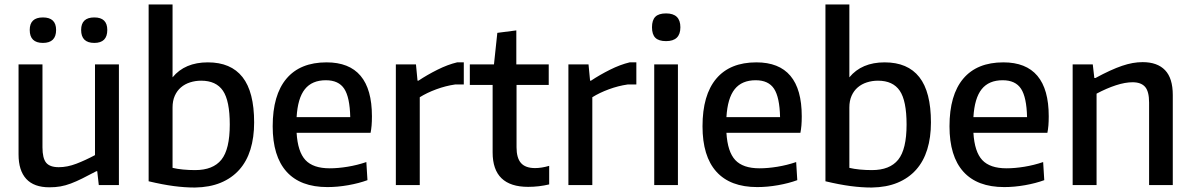

<svg xmlns="http://www.w3.org/2000/svg" viewBox="-20 -828 5331 859"><path d="M172 -636Q113 -636 113 -694Q113 -750 172 -750Q231 -750 231 -694Q231 -636 172 -636ZM402 -636Q343 -636 343 -694Q343 -750 402 -750Q460 -750 460 -694Q460 -636 402 -636ZM201 10Q132 10 97.5 -27.5Q63 -65 63 -137V-540H170V-169Q170 -120 186.5 -100Q203 -80 243 -80Q281 -80 321.5 -95.5Q362 -111 405 -134V-540H512V0H422L415 -62H411Q375 -43 348 -29.5Q321 -16 297 -7Q273 2 250.5 6Q228 10 201 10Z M852 11Q807 11 757.5 4.5Q708 -2 645 -17V-808H752V-482Q807 -549 910 -549Q1013 -549 1065 -483Q1117 -417 1117 -280Q1117 -213 1100.5 -159.5Q1084 -106 1050.5 -68.5Q1017 -31 967.5 -10.5Q918 10 852 11ZM853 -67Q933 -67 970.5 -113.5Q1008 -160 1008 -271Q1008 -377 977.5 -422Q947 -467 880 -467Q854 -467 830.5 -459.5Q807 -452 789.5 -437Q772 -422 762 -399.5Q752 -377 752 -347V-77Q773 -72 799 -69.5Q825 -67 853 -67Z M1445 9Q1324 9 1262 -60Q1200 -129 1200 -263Q1200 -403 1261.5 -476Q1323 -549 1441 -549Q1644 -549 1644 -308Q1644 -284 1642.5 -266.5Q1641 -249 1638 -234H1307Q1312 -149 1346.5 -112Q1381 -75 1455 -75Q1492 -75 1535 -82Q1578 -89 1619 -103L1624 -22Q1586 -8 1538 0.5Q1490 9 1445 9ZM1438 -469Q1376 -469 1344 -429Q1312 -389 1307 -304H1547Q1545 -393 1520 -431Q1495 -469 1438 -469Z M1751 -540H1841L1848 -467H1852Q1891 -493 1937 -516Q1983 -539 2025 -549H2055V-450H2016Q1974 -444 1932 -428.5Q1890 -413 1858 -393V0H1751Z M2343 8Q2184 8 2184 -146V-448H2082V-540H2190L2205 -681L2290 -692V-540H2435V-448H2291V-169Q2291 -121 2311 -98.5Q2331 -76 2374 -76Q2388 -76 2404 -78.5Q2420 -81 2437 -86V-3Q2391 8 2343 8Z M2523 -540H2613L2620 -467H2624Q2663 -493 2709 -516Q2755 -539 2797 -549H2827V-450H2788Q2746 -444 2704 -428.5Q2662 -413 2630 -393V0H2523Z M2960 -644Q2927 -644 2912 -659Q2897 -674 2897 -706Q2897 -738 2912 -753Q2927 -768 2960 -768Q3024 -768 3024 -706Q3024 -644 2960 -644ZM2907 -540H3013V0H2907Z M3368 9Q3247 9 3185 -60Q3123 -129 3123 -263Q3123 -403 3184.5 -476Q3246 -549 3364 -549Q3567 -549 3567 -308Q3567 -284 3565.5 -266.5Q3564 -249 3561 -234H3230Q3235 -149 3269.5 -112Q3304 -75 3378 -75Q3415 -75 3458 -82Q3501 -89 3542 -103L3547 -22Q3509 -8 3461 0.5Q3413 9 3368 9ZM3361 -469Q3299 -469 3267 -429Q3235 -389 3230 -304H3470Q3468 -393 3443 -431Q3418 -469 3361 -469Z M3880 11Q3835 11 3785.5 4.5Q3736 -2 3673 -17V-808H3780V-482Q3835 -549 3938 -549Q4041 -549 4093 -483Q4145 -417 4145 -280Q4145 -213 4128.5 -159.5Q4112 -106 4078.5 -68.5Q4045 -31 3995.5 -10.5Q3946 10 3880 11ZM3881 -67Q3961 -67 3998.5 -113.5Q4036 -160 4036 -271Q4036 -377 4005.5 -422Q3975 -467 3908 -467Q3882 -467 3858.5 -459.5Q3835 -452 3817.5 -437Q3800 -422 3790 -399.5Q3780 -377 3780 -347V-77Q3801 -72 3827 -69.5Q3853 -67 3881 -67Z M4473 9Q4352 9 4290 -60Q4228 -129 4228 -263Q4228 -403 4289.5 -476Q4351 -549 4469 -549Q4672 -549 4672 -308Q4672 -284 4670.5 -266.5Q4669 -249 4666 -234H4335Q4340 -149 4374.5 -112Q4409 -75 4483 -75Q4520 -75 4563 -82Q4606 -89 4647 -103L4652 -22Q4614 -8 4566 0.5Q4518 9 4473 9ZM4466 -469Q4404 -469 4372 -429Q4340 -389 4335 -304H4575Q4573 -393 4548 -431Q4523 -469 4466 -469Z M4779 -540H4869L4876 -479H4881Q4916 -498 4945.5 -511.5Q4975 -525 5000 -533.5Q5025 -542 5047.5 -546Q5070 -550 5092 -550Q5158 -550 5192.5 -514Q5227 -478 5227 -403V0H5121V-369Q5121 -419 5103 -439.5Q5085 -460 5047 -460Q5014 -460 4972.5 -446.5Q4931 -433 4886 -409V0H4779Z"/></svg>

Font: Encode Sans Narrow
Style: Medium
Weight: 500
Designer: Pablo Impallari, Andres Torresi
Foundry: Pablo Impallari, Andres Torresi
Version: Version 1.000; ttfautohint (v1.00) -l 8 -r 50 -G 200 -x 14 -